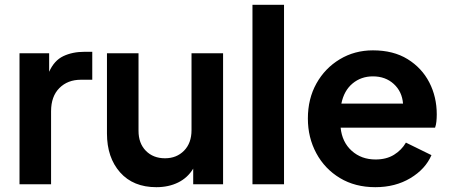

<svg xmlns="http://www.w3.org/2000/svg" viewBox="-20 -765 1871 797"><path d="M61 0H192V-303Q192 -365 226.5 -399.5Q261 -434 316 -434H363V-550H331Q281 -550 243 -532Q205 -514 184 -467V-544H61Z M629 12Q680 12 719.5 -7.5Q759 -27 782 -65V0H906V-544H775V-225Q775 -171 744 -139.5Q713 -108 665 -108Q616 -108 585.5 -139Q555 -170 555 -222V-544H424V-211Q424 -111 478.5 -49.5Q533 12 629 12Z M1028 0H1159V-745H1028Z M1538 12Q1621 12 1683.5 -25.5Q1746 -63 1771 -121L1665 -173Q1647 -142 1615.5 -122.5Q1584 -103 1539 -103Q1480 -103 1440 -139Q1400 -175 1394 -235H1786Q1790 -246 1791.5 -260.5Q1793 -275 1793 -290Q1793 -363 1762 -423Q1731 -483 1672 -519.5Q1613 -556 1528 -556Q1452 -556 1390.5 -519Q1329 -482 1293.5 -418.5Q1258 -355 1258 -273Q1258 -194 1293 -129Q1328 -64 1391 -26Q1454 12 1538 12ZM1528 -448Q1580 -448 1614.5 -416.5Q1649 -385 1653 -335H1397Q1408 -389 1443.5 -418.5Q1479 -448 1528 -448Z"/></svg>

Font: Plus Jakarta Sans
Style: Bold
Weight: 700
Designer: Gumpita Rahayu
Foundry: Tokotype
Version: Version 2.004; ttfautohint (v1.8.3)